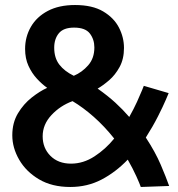

<svg xmlns="http://www.w3.org/2000/svg" viewBox="-20 -732 711 765"><path d="M260 13Q187 13 135.5 -17.5Q84 -48 56.5 -95.5Q29 -143 29 -193Q29 -243 51.5 -280.5Q74 -318 106.5 -343.5Q139 -369 168 -382Q148 -396 127.5 -418Q107 -440 93.5 -469.5Q80 -499 80 -537Q80 -585 103 -625Q126 -665 170.5 -688.5Q215 -712 279 -712Q348 -712 391 -686.5Q434 -661 454 -622Q474 -583 474 -541Q474 -497 456.5 -465Q439 -433 414.5 -412Q390 -391 369 -379Q410 -350 439.5 -323Q469 -296 495 -266Q513 -298 526 -326.5Q539 -355 546 -372.5Q553 -390 553 -390L652 -361Q652 -361 641 -335Q630 -309 609.5 -268.5Q589 -228 561 -184Q599 -126 620.5 -75.5Q642 -25 654 9L541 13Q537 1 523.5 -29Q510 -59 489 -96Q441 -46 384.5 -16.5Q328 13 260 13ZM274 -430Q307 -444 331.5 -472Q356 -500 356 -543Q356 -575 338 -598.5Q320 -622 275 -622Q233 -622 214.5 -599.5Q196 -577 196 -542Q196 -501 216.5 -474.5Q237 -448 274 -430ZM263 -80Q312 -80 356.5 -109Q401 -138 435 -180Q396 -229 353.5 -266.5Q311 -304 269 -329Q220 -311 185 -273.5Q150 -236 150 -189Q150 -142 181 -111Q212 -80 263 -80Z"/></svg>

Font: Ruda
Style: Bold
Weight: 700
Designer: Mariela Monsalve and Angelina Sanchez
Foundry: Mariela Monsalve and Angelina Sanchez
Version: Version 2.000